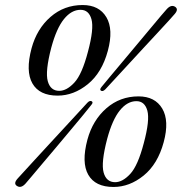

<svg xmlns="http://www.w3.org/2000/svg" viewBox="-20 -732 723 763"><path d="M308.5 -712Q374 -712 402.8 -663.5Q431.5 -615 408.5 -530Q385 -443 329 -397.5Q273 -352 209 -352Q136.5 -352 108.8 -400.5Q81 -449 105.5 -540.5Q126.5 -617.5 180.8 -664.8Q235 -712 308.5 -712ZM329.5 -526.5Q354 -618 343.5 -655.5Q333 -693 300 -693Q264 -693 234.2 -656.2Q204.5 -619.5 184 -543.5Q159 -448 169.8 -409.5Q180.5 -371 215.5 -371Q245 -371 275.5 -403.8Q306 -436.5 329.5 -526.5ZM398.5 -377Q388.5 -367 381.5 -371.5Q374.5 -375.5 383.5 -386.5Q394 -399.5 416 -425.8Q438 -452 465.8 -485.2Q493.5 -518.5 522.5 -553Q551.5 -587.5 577 -618.2Q602.5 -649 620.2 -669.8Q638 -690.5 642.5 -695.5Q660 -715 676 -705Q691 -695 673.5 -675.5Q669.5 -670.5 651 -650.2Q632.5 -630 605.2 -600.5Q578 -571 547 -537.8Q516 -504.5 486.5 -472.2Q457 -440 433.5 -414.8Q410 -389.5 398.5 -377ZM327 -323.5Q337 -334 344.5 -329.5Q352 -325 342 -314Q332 -301 310.5 -275Q289 -249 261.2 -215.8Q233.5 -182.5 204 -147.5Q174.5 -112.5 148.5 -81.8Q122.5 -51 104.5 -29.5Q86.5 -8 81.5 -2.5Q63.5 17.5 47.5 7Q32 -2.5 50.5 -23Q55.5 -28.5 74.5 -49.2Q93.5 -70 121 -100Q148.5 -130 179.5 -163.5Q210.5 -197 240.2 -229.2Q270 -261.5 293 -286.5Q316 -311.5 327 -323.5ZM530.5 -349Q596 -349 624.8 -300.5Q653.5 -252 630.5 -167Q607 -80 551 -34.5Q495 11 431 11Q358.5 11 330.8 -37.5Q303 -86 327.5 -177.5Q348.5 -254.5 402.8 -301.8Q457 -349 530.5 -349ZM551.5 -163.5Q576 -255 565.5 -292.5Q555 -330 522 -330Q486 -330 456.2 -293.2Q426.5 -256.5 406 -180.5Q381 -85 391.8 -46.5Q402.5 -8 437.5 -8Q467 -8 497.5 -40.8Q528 -73.5 551.5 -163.5Z"/></svg>

Font: Fraunces 72pt S000
Style: Italic
Weight: 400
Italic angle: -16°
Version: Version 1.000; ttfautohint (v1.8.3)